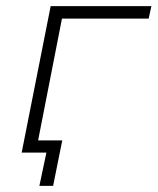

<svg xmlns="http://www.w3.org/2000/svg" viewBox="-20 -500 516 629"><path d="M467 -439H183L97 0H51L146 -480H476ZM184 -40 154 109H109L132 0H51L59 -40Z"/></svg>

Font: Montserrat Ace
Style: Light Italic
Weight: 300
Italic angle: -11.3°
Designer: Julieta Ulanovsky
Foundry: Julieta Ulanovsky
Version: Version 1